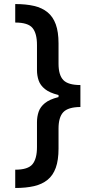

<svg xmlns="http://www.w3.org/2000/svg" viewBox="-20 -792 486 948"><path d="M377 -313Q308.6 -313 266.6 -323.5Q224.6 -334 201.9 -352.3Q179.2 -370.6 170.9 -394.5Q162.6 -418.5 162.6 -445.8V-569.8Q162.6 -627.4 140.4 -654.1Q118.2 -680.7 55.2 -680.7V-772Q108.4 -772 148.2 -762.7Q188 -753.4 214.8 -731.4Q241.7 -709.5 255.4 -671.9Q269 -634.3 269 -577.6V-477.5Q269 -421.4 292.7 -396.7Q316.4 -372.1 377 -372.1ZM55.2 136.2V45.9Q118.2 45.9 140.4 18.8Q162.6 -8.3 162.6 -65.9V-189Q162.6 -216.3 170.9 -240.5Q179.2 -264.6 201.9 -283Q224.6 -301.3 266.6 -312Q308.6 -322.8 377 -322.8V-263.7Q316.4 -263.2 292.7 -238.3Q269 -213.4 269 -157.2V-58.1Q269 -1.5 255.4 36.4Q241.7 74.2 214.8 95.9Q188 117.7 148.2 127Q108.4 136.2 55.2 136.2ZM377 -263.7 269 -263.2V-372.6L377 -372.1Z"/></svg>

Font: Inter
Style: 540
Weight: 540
Designer: Rasmus Andersson
Foundry: rsms
Version: Version 4.001;git-66647c0bb